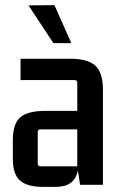

<svg xmlns="http://www.w3.org/2000/svg" viewBox="-20 -720 466 748"><path d="M196 8H146Q86 8 58 -16.5Q30 -41 30 -101V-173Q30 -238 59 -263Q88 -288 157 -288H293V-216H138Q127 -216 127 -206V-83Q127 -72 138 -72H281V-398Q281 -408 270 -408H60V-491H250Q320 -492 350.5 -465Q381 -438 381 -371V0H292L281 -72L287 -91Q287 -43 266 -17.5Q245 8 196 8ZM91 -699 188 -552H258L192 -700Z"/></svg>

Font: Gemunu Libre ExtraLight SemiBold
Style: Regular
Weight: 600
Version: Version 1.100